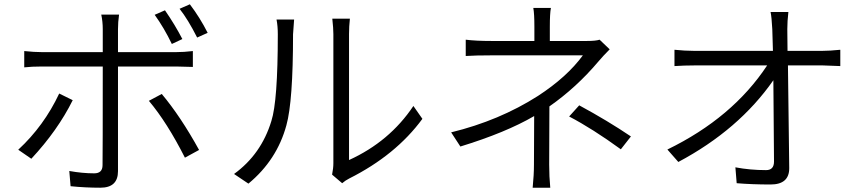

<svg xmlns="http://www.w3.org/2000/svg" viewBox="-20 -835 4040 895"><path d="M749 -787Q796 -719 830 -653L781 -630Q745 -705 701 -766ZM865 -815Q912 -753 948 -682L899 -660Q856 -745 817 -794ZM319 -368Q249 -227 126 -95L65 -137Q185 -248 256 -399ZM734 -397Q822 -292 908 -136L842 -100Q759 -264 674 -365ZM93 -597Q140 -592 176 -592H459V-699Q459 -734 452 -767H535Q530 -732 530 -699V-592H800Q837 -592 879 -597V-523Q827 -525 801 -525H530V-37Q530 40 448 40Q377 40 309 33L303 -38Q364 -27 419 -27Q458 -27 458 -65Q459 -123 459 -516V-525H176Q128 -525 93 -521Z M1528 -21Q1534 -51 1534 -74V-676Q1534 -703 1529 -748H1611Q1607 -712 1607 -676V-89Q1796 -175 1907 -341L1949 -281Q1825 -112 1608 -3Q1590 6 1575 19ZM1071 -24Q1198 -116 1245 -271Q1275 -364 1275 -675Q1275 -714 1269 -744H1351L1346 -675Q1346 -362 1315 -251Q1271 -89 1138 21Z M2874 -139Q2742 -235 2633 -292L2680 -344Q2813 -272 2921 -199ZM2822 -605Q2790 -573 2770 -549Q2667 -427 2541 -339L2540 -68Q2540 -12 2545 40H2463Q2469 -20 2469 -68L2470 -294Q2338 -217 2126 -152L2083 -218Q2308 -273 2488 -388Q2623 -476 2697 -577H2272Q2196 -577 2151 -574V-650Q2198 -644 2271 -644H2471V-711Q2471 -771 2466 -798H2548Q2543 -772 2543 -711V-644H2716Q2757 -644 2775 -650Z M3091 -138Q3395 -286 3556 -530H3215Q3171 -530 3124 -527V-603Q3174 -598 3213 -598H3583L3580 -699Q3577 -756 3572 -779H3655Q3650 -736 3650 -699L3651 -598H3815Q3847 -598 3897 -603V-527Q3828 -530 3817 -530H3653L3659 -51Q3659 25 3572 25Q3486 25 3414 19L3408 -55Q3477 -42 3551 -42Q3588 -42 3588 -82L3585 -461Q3424 -230 3142 -80Z"/></svg>

Font: Source Han Sans CN Normal
Style: Regular
Weight: 350
Designer: Ryoko NISHIZUKA 西塚涼子 (kana, bopomofo & ideographs); Paul D. Hunt (Latin, Greek & Cyrillic); Sandoll Communications 산돌커뮤니
Foundry: Adobe
Version: Version 2.004;hotconv 1.0.118;makeotfexe 2.5.65603